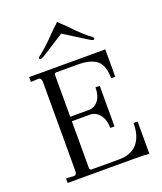

<svg xmlns="http://www.w3.org/2000/svg" viewBox="-150 -918 859 1018"><g transform="rotate(-20 279.5 -409.5)"><path d="M55.2 -25.9 97.2 -22.9Q115.2 -22.9 115.2 -44.9V-550.8Q115.2 -558.1 109.9 -566.9Q103.5 -573.2 95.2 -571.8L55.2 -569.8V-597.2H467.8Q482.9 -597.2 484.9 -598.1V-442.9H461.9Q461.9 -512.2 429.2 -542Q395 -571.8 319.8 -571.8H200.2Q188 -571.8 188 -558.1V-325.2H291Q325.2 -325.2 346.2 -352.1Q367.2 -378.9 367.2 -425.8H391.1V-196.8H367.2Q367.2 -243.2 345.2 -271Q322.3 -299.8 291 -299.8H188V-37.1Q188 -23.9 200.2 -23.9H353Q421.4 -23.9 457 -64Q492.2 -105 492.2 -179.2H515.1V2.9Q492.2 0 431.2 0H55.2ZM450.2 -673.8Q450.2 -666 441.9 -666Q437.5 -666 417 -678.2L293.9 -755.9L171.9 -678.2Q151.4 -666 146 -666Q138.2 -666 138.2 -673.8Q138.2 -676.8 146 -683.1Q147.5 -684.1 153.1 -688.5Q158.7 -692.9 162.1 -695.8Q189.5 -717.8 217.8 -746.1L241.2 -770L265.1 -793.9Q293.9 -820.3 293.9 -821.8Q293 -821.8 306.2 -809.6Q312.5 -803.7 323.2 -793.9L347.2 -770L370.1 -746.1Q398.4 -717.8 425.8 -695.8Q429.2 -693.4 435.1 -689Q440.9 -684.6 442.9 -683.1Q450.2 -677.2 450.2 -673.8Z"/></g></svg>

Font: Unna Light
Style: Regular
Weight: 300
Designer: Jorge de Buen Unna
Foundry: Omnibus-Type
Version: Version 2.007;PS 002.007;hotconv 1.0.88;makeotf.lib2.5.64775